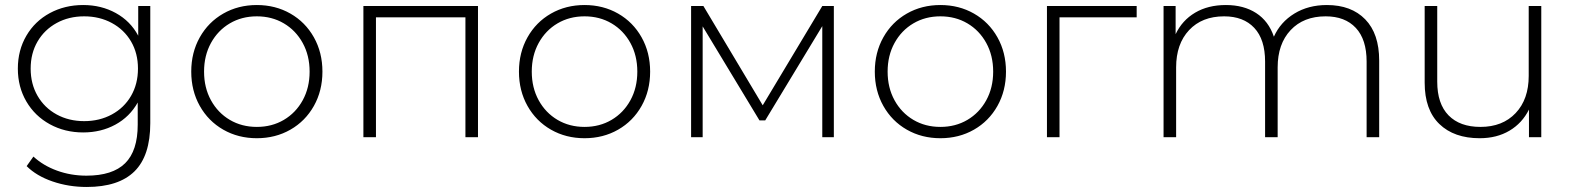

<svg xmlns="http://www.w3.org/2000/svg" viewBox="-20 -546 6260 764"><path d="M578 -522V-56Q578 74 515 136Q452 198 325 198Q253 198 189 176Q125 154 86 115L113 77Q152 113 207 133Q262 153 324 153Q428 153 478 103.5Q528 54 528 -50V-138Q496 -81 439 -50Q382 -19 311 -19Q238 -19 178.5 -51.5Q119 -84 85 -142Q51 -200 51 -273Q51 -346 85 -404Q119 -462 178.5 -494Q238 -526 311 -526Q383 -526 441 -494Q499 -462 530 -404V-522ZM529 -273Q529 -334 501.5 -381Q474 -428 425 -454.5Q376 -481 315 -481Q254 -481 205.5 -454.5Q157 -428 129.5 -381Q102 -334 102 -273Q102 -212 129.5 -164.5Q157 -117 205.5 -90.5Q254 -64 315 -64Q376 -64 425 -90.5Q474 -117 501.5 -164.5Q529 -212 529 -273Z M741 -261Q741 -337 775 -397.5Q809 -458 868.5 -492Q928 -526 1002 -526Q1076 -526 1135.5 -492Q1195 -458 1229 -397.5Q1263 -337 1263 -261Q1263 -185 1229 -124.5Q1195 -64 1135.5 -30Q1076 4 1002 4Q928 4 868.5 -30Q809 -64 775 -124.5Q741 -185 741 -261ZM1212 -261Q1212 -325 1184.5 -375Q1157 -425 1109.5 -453Q1062 -481 1002 -481Q942 -481 894.5 -453Q847 -425 819.5 -375Q792 -325 792 -261Q792 -197 819.5 -147Q847 -97 894.5 -69Q942 -41 1002 -41Q1062 -41 1109.5 -69Q1157 -97 1184.5 -147Q1212 -197 1212 -261Z M1882 -522V0H1832V-477H1476V0H1426V-522Z M2045 -261Q2045 -337 2079 -397.5Q2113 -458 2172.5 -492Q2232 -526 2306 -526Q2380 -526 2439.5 -492Q2499 -458 2533 -397.5Q2567 -337 2567 -261Q2567 -185 2533 -124.5Q2499 -64 2439.5 -30Q2380 4 2306 4Q2232 4 2172.5 -30Q2113 -64 2079 -124.5Q2045 -185 2045 -261ZM2516 -261Q2516 -325 2488.5 -375Q2461 -425 2413.5 -453Q2366 -481 2306 -481Q2246 -481 2198.5 -453Q2151 -425 2123.5 -375Q2096 -325 2096 -261Q2096 -197 2123.5 -147Q2151 -97 2198.5 -69Q2246 -41 2306 -41Q2366 -41 2413.5 -69Q2461 -97 2488.5 -147Q2516 -197 2516 -261Z M3298 -522V0H3252V-442L3025 -67H3002L2776 -441V0H2730V-522H2779L3015 -127L3252 -522Z M3461 -261Q3461 -337 3495 -397.5Q3529 -458 3588.5 -492Q3648 -526 3722 -526Q3796 -526 3855.5 -492Q3915 -458 3949 -397.5Q3983 -337 3983 -261Q3983 -185 3949 -124.5Q3915 -64 3855.5 -30Q3796 4 3722 4Q3648 4 3588.5 -30Q3529 -64 3495 -124.5Q3461 -185 3461 -261ZM3932 -261Q3932 -325 3904.5 -375Q3877 -425 3829.5 -453Q3782 -481 3722 -481Q3662 -481 3614.5 -453Q3567 -425 3539.5 -375Q3512 -325 3512 -261Q3512 -197 3539.5 -147Q3567 -97 3614.5 -69Q3662 -41 3722 -41Q3782 -41 3829.5 -69Q3877 -97 3904.5 -147Q3932 -197 3932 -261Z M4503 -477H4196V0H4146V-522H4503Z M5468 -305V0H5418V-301Q5418 -389 5375 -435Q5332 -481 5255 -481Q5167 -481 5115.5 -426Q5064 -371 5064 -278V0H5014V-301Q5014 -389 4971 -435Q4928 -481 4851 -481Q4763 -481 4711.5 -426Q4660 -371 4660 -278V0H4610V-522H4658V-410Q4684 -465 4735.5 -495.5Q4787 -526 4858 -526Q4929 -526 4978.5 -494Q5028 -462 5049 -400Q5075 -458 5130.5 -492Q5186 -526 5260 -526Q5357 -526 5412.5 -469Q5468 -412 5468 -305Z M6113 -522V0H6064V-110Q6037 -56 5986.5 -26Q5936 4 5868 4Q5766 4 5707.5 -52.5Q5649 -109 5649 -217V-522H5699V-221Q5699 -133 5744 -87Q5789 -41 5871 -41Q5959 -41 6011 -96Q6063 -151 6063 -244V-522Z"/></svg>

Font: Montserrat Alternates Light
Style: Regular
Weight: 300
Designer: Julieta Ulanovsky
Foundry: Julieta Ulanovsky
Version: Version 7.200